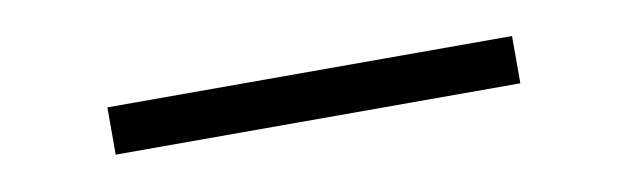

<svg xmlns="http://www.w3.org/2000/svg" viewBox="-23 -872 646 200"><g transform="rotate(-10 300.0 -772.0)"><path d="M90 -797H518V-747H90Z"/></g></svg>

Font: InknutAntiqua
Style: Medium
Weight: 500
Designer: Claus Eggers Srensen
Foundry: Claus Eggers Srensen
Version: Version 1.000; ttfautohint (v1.2) -l 7 -r 28 -G 50 -x 13 -D 